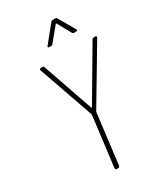

<svg xmlns="http://www.w3.org/2000/svg" viewBox="-220 -985 916 1071"><g transform="rotate(-30 237.5 -449.5)"><path d="M193 -10 233 -332Q233 -336 232 -337L109 -688L108 -692Q108 -700 117 -700H127Q136 -700 137 -693L249 -369Q250 -367 252 -367Q254 -367 255 -369L446 -693Q449 -700 458 -700H468Q473 -700 474.5 -696.5Q476 -693 473 -688L264 -337Q262 -336 262 -332L222 -10Q222 -6 219 -3Q216 0 211 0H202Q193 0 193 -10ZM212 -789 296 -893Q301 -899 309 -899H324Q333 -899 335 -893L395 -789L397 -784Q397 -777 388 -777H376Q369 -777 365 -783L317 -870Q316 -872 314 -872Q312 -872 311 -870L239 -783Q235 -777 227 -777H216Q210 -777 208.5 -781Q207 -785 212 -789Z"/></g></svg>

Font: Barlow Semi Condensed Thin
Style: Italic
Weight: 250
Width: 4
Italic angle: -7°
Designer: Jeremy Tribby
Foundry: Tribby Type
Version: Version 1.408